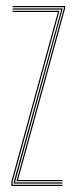

<svg xmlns="http://www.w3.org/2000/svg" viewBox="-20 -620 252 640"><path d="M34.8 -16 193 -592.2V-596H22V-600H197V-591.8L40 -20H188V-16ZM18 0V-15L173 -580H22V-584H178.2L22 -14.5V-4H188V0ZM26 -8V-14L184 -587V-588H22V-592H189V-591L30 -12H188V-8Z"/></svg>

Font: Big Shoulders Inline Thin
Style: Regular
Weight: 100
Designer: Patric King
Foundry: XO Type Co
Version: Version 2.002